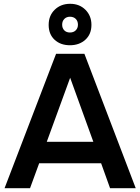

<svg xmlns="http://www.w3.org/2000/svg" viewBox="-20 -990 738 1010"><path d="M4 0 275 -707H424L694 0H559L512 -131H186L138 0ZM226 -244H471L349 -581ZM348 -752Q298 -752 267 -781Q236 -810 236 -859Q236 -908 268 -939Q300 -970 349 -970Q398 -970 429.5 -938.5Q461 -907 461 -859Q461 -810 429 -781Q397 -752 348 -752ZM348 -819Q367 -819 378.5 -830.5Q390 -842 390 -860Q390 -879 378.5 -890.5Q367 -902 348 -902Q330 -902 318.5 -890.5Q307 -879 307 -860Q307 -842 318 -830.5Q329 -819 348 -819Z"/></svg>

Font: Onest SemiBold
Style: Regular
Weight: 600
Designer: Dmitri Voloshin, Andrey Kudryavtsev
Foundry: Dmitri Voloshin, Andrey Kudryavtsev
Version: Version 1.000;gftools[0.9.33]